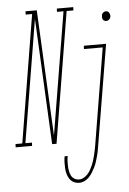

<svg xmlns="http://www.w3.org/2000/svg" viewBox="-129 -780 703 1048"><g transform="rotate(-5 222.0 -256.0)"><path d="M-67 0 -66 -18H-29L86 -717H51V-735H113L147 -46L258 -717H222L223 -735H313L312 -717H275L157 0H133L99 -689L-12 -18H24L23 0ZM486 -644Q481 -644 475.5 -646.5Q470 -649 467.5 -654Q465 -659 464.5 -664.5Q464 -670 465 -676Q466 -685 473 -691Q480 -697 488 -697Q494 -697 499 -694Q504 -691 506.5 -686Q509 -681 510 -675.5Q511 -670 510 -664Q508 -655 501 -649.5Q494 -644 486 -644ZM263 223Q246 223 232 216Q218 209 209.5 196Q201 183 197 168Q193 153 192 137Q191 121 191.5 105Q192 89 195 72H212Q209 86 208.5 100Q208 114 208.5 127.5Q209 141 211.5 154.5Q214 168 220 179.5Q226 191 237.5 198Q249 205 263 205Q276 205 288.5 198Q301 191 310.5 180.5Q320 170 326.5 158Q333 146 338.5 133.5Q344 121 348 108Q352 95 355 82Q358 69 361 56Q364 43 366 30L454 -502H351L352 -520H474L382 33Q380 48 377 62Q374 76 370 90.5Q366 105 361.5 119Q357 133 350 147Q343 161 335 174Q327 187 316 198.5Q305 210 291 216.5Q277 223 263 223Z"/></g></svg>

Font: Iosevka Curly Slab Thin
Style: Italic
Weight: 100
Italic angle: -9°
Monospace: yes
Designer: Belleve Invis
Foundry: Belleve Invis
Version: Version 22.1.2; ttfautohint (v1.8.4)